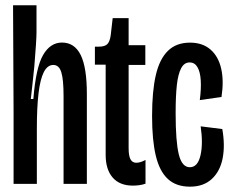

<svg xmlns="http://www.w3.org/2000/svg" viewBox="-20 -700 885 731"><path d="M31.7 -273.3 29.7 -680H119V-577.3Q119 -548 110.7 -447.3Q107.3 -413.3 103.8 -381.5Q100.3 -349.7 97.3 -323H107Q116.7 -443.7 144.2 -490.8Q171.7 -538 216 -538Q263.7 -538 287.2 -490.7Q310.7 -443.3 310.7 -342.3V0H222V-334Q222 -398 213.3 -425.3Q204.7 -452.7 183 -452.7Q160.7 -452.7 146.8 -425.5Q133 -398.3 126.7 -344.7Q120.3 -291 120.3 -208.7V0H31.7Z M382.3 -110.3V-453.7H341.3V-522.3H355.7Q380 -522.3 389.3 -532.7Q398.7 -543 401.7 -567.3L409 -631H469.7V-528H533.3V-452.7H469.7V-136.3Q469.7 -106.7 476.8 -93.5Q484 -80.3 499 -80.3Q506.3 -80.3 515.2 -83Q524 -85.7 534 -91V-0.7Q523 3.3 510.5 5Q498 6.7 486 6.7Q435.7 6.7 409 -24Q382.3 -54.7 382.3 -110.3Z M559 -258Q559 -352.7 573.2 -413.8Q587.3 -475 619.2 -506.3Q651 -537.7 703.3 -537.7Q751.3 -537.7 781.5 -511.3Q811.7 -485 822.2 -438.3Q832.7 -391.7 823.3 -330.7L740.7 -319Q746.3 -362 744.3 -394.2Q742.3 -426.3 731.8 -444.3Q721.3 -462.3 702 -462.3Q681.3 -462.3 669.7 -440.2Q658 -418 653.3 -376.2Q648.7 -334.3 648.7 -268.7Q648.7 -161.3 660.7 -112.3Q672.7 -63.3 702.7 -63.3Q732.7 -63.3 743.2 -108Q753.7 -152.7 744 -219L826.3 -208.7Q837.3 -147.3 827.7 -97.5Q818 -47.7 786.3 -18.5Q754.7 10.7 703.3 10.7Q650.7 10.7 619 -18.7Q587.3 -48 573.2 -107Q559 -166 559 -258Z"/></svg>

Font: Bricolage Grotesque 96pt Condensed ExBd
Style: Regular
Weight: 800
Width: 3
Designer: Mathieu Triay
Foundry: Atelier Triay
Version: Version 1.001;Glyphs 3.2 (3207)